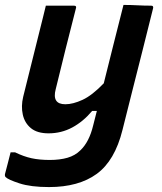

<svg xmlns="http://www.w3.org/2000/svg" viewBox="-38 -559 658 779"><path d="M148 -536H262Q274 -536 270 -525Q248 -440 228.5 -361.5Q209 -283 188 -197Q172 -136 227 -136Q258 -136 297 -154Q336 -172 383 -221Q402 -299 421.5 -375Q441 -451 463 -539Q492 -539 519.5 -537.5Q547 -536 575 -536Q586 -536 583 -525Q561 -435 541 -357Q521 -279 501.5 -201Q482 -123 459 -32Q428 93 354.5 146.5Q281 200 161 200Q87 200 41 185Q-5 170 -16 159Q-19 154 -18 148Q-12 124 -6.5 104Q-1 84 5 59H23Q58 76 90 83Q122 90 164 90Q205 90 236 81Q267 72 288 51Q324 17 340 -50Q347 -79 355 -109H336Q300 -66 255.5 -42Q211 -18 159 -18Q113 -18 87.5 -39Q62 -60 54.5 -94Q47 -128 56 -166Q74 -236 90 -302.5Q106 -369 124 -439Q130 -463 136 -487Q142 -511 148 -536Z"/></svg>

Font: Recursive Mn Lnr St SmB
Style: Italic
Weight: 600
Italic angle: -15°
Monospace: yes
Version: Version 1.079;hotconv 1.0.112;makeotfexe 2.5.65598; ttfautoh